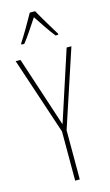

<svg xmlns="http://www.w3.org/2000/svg" viewBox="-142 -999 599 1048"><g transform="rotate(-15 157.5 -475.0)"><path d="M173 -950H143C119 -906 75 -831 54 -800V-793H70C97 -826 133 -883 158 -920C185 -880 219 -827 247 -793H262V-800C250 -819 199 -903 173 -950ZM158 -315 27 -714H0L145 -278V0H171V-278L315 -714H288Z"/></g></svg>

Font: Noto Sans Malayalam ExtraCondensed Thin
Style: Regular
Weight: 100
Width: 2
Designer: Jelle Bosma - Monotype Design Team
Foundry: Monotype Imaging Inc.
Version: Version 2.104